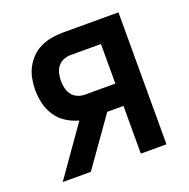

<svg xmlns="http://www.w3.org/2000/svg" viewBox="-99 -615 699 711"><g transform="rotate(-20 250.0 -260.0)"><path d="M31 0 167 -193Q141 -200 118 -214.5Q95 -229 80 -251.5Q65 -274 58.5 -300.5Q52 -327 52 -354Q52 -376 56 -398.5Q60 -421 70.5 -441Q81 -461 97 -477Q113 -493 133 -502.5Q153 -512 175.5 -516Q198 -520 220 -520H440V0H339V-188H275L142 0ZM220 -276H339V-432H220Q205 -432 191.5 -426.5Q178 -421 169 -409.5Q160 -398 156.5 -383.5Q153 -369 153 -354Q153 -339 156.5 -324.5Q160 -310 169 -298.5Q178 -287 191.5 -281.5Q205 -276 220 -276Z"/></g></svg>

Font: Iosevka SS04 Semibold
Style: Regular
Weight: 600
Monospace: yes
Designer: Belleve Invis
Foundry: Belleve Invis
Version: Version 19.0.0; ttfautohint (v1.8.4)